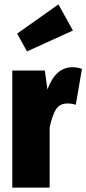

<svg xmlns="http://www.w3.org/2000/svg" viewBox="-20 -854 393 874"><path d="M353 -540 325 -377Q307 -383 287 -383Q251 -383 234 -355Q217 -327 206 -273V0H36V-533H184L196 -447Q233 -548 310 -548Q334 -548 353 -540ZM312 -715 103 -620 58 -701 246 -834Z"/></svg>

Font: Fira Sans Compressed ExtraBold
Style: Regular
Weight: 800
Width: 1
Designer: bBox Type GmbH & Carrois Corporate GbR & Edenspiekermann AG
Foundry: bBox Type GmbH & Carrois Corporate GbR & Edenspiekermann AG
Version: Version 4.301